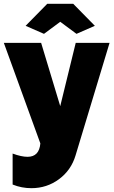

<svg xmlns="http://www.w3.org/2000/svg" viewBox="-22 -750 597 1004"><path d="M112 -615 225 -730H361L474 -615L378 -573L293 -636L208 -573ZM44 53Q90 70 122 70Q183 70 189 0L-2 -526H193L293 -195L374 -526H551L373 63Q350 140 286.5 187Q223 234 142 234Q91 234 44 215Z"/></svg>

Font: Raleway-v4020 Black
Style: Regular
Weight: 900
Designer: Matt McInerney, Pablo Impallari, Rodrigo Fuenzalida
Foundry: Matt McInerney, Pablo Impallari, Rodrigo Fuenzalida
Version: Version 4.020;PS 004.020;hotconv 1.0.88;makeotf.lib2.5.64775